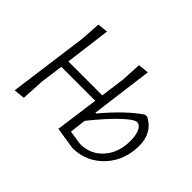

<svg xmlns="http://www.w3.org/2000/svg" viewBox="-99 -644 832 832"><g transform="rotate(45 317.0 -227.5)"><path d="M302 -12 329 -211H121L107 -108L101 -1L50 4L99 -360L105 -454L153 -459L126 -249H334L349 -360L354 -454L403 -459L366 -175H371Q453 -273 524 -321H538Q602 -287 602 -208Q602 -119 547 -59Q492 1 409 4H405ZM523 -274Q505 -274 459.5 -230.5Q414 -187 358 -117L349 -42L415 -32Q479 -32 519.5 -78Q560 -124 560 -196Q560 -232 549.5 -253Q539 -274 523 -274Z"/></g></svg>

Font: Alegreya Sans SC Light
Style: Italic
Weight: 300
Italic angle: -7°
Designer: Juan Pablo del Peral
Foundry: Huerta Tipografica
Version: Version 2.007